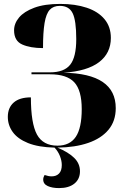

<svg xmlns="http://www.w3.org/2000/svg" viewBox="-20 -744 629 982"><path d="M282 218Q247 218 224 207.5Q201 197 201 174Q201 163 208 151Q228 158 244 158Q268 158 282 143.5Q296 129 296 100Q296 78 286.5 54Q277 30 259 11Q176 9 123 -12.5Q70 -34 45 -69Q20 -104 20 -146Q20 -193 50 -219.5Q80 -246 138 -246Q138 -113 169 -56Q200 1 274 1Q337 1 367.5 -44Q398 -89 398 -186Q398 -282 360 -323Q322 -364 236 -364H141V-374H236Q308 -374 339 -413Q370 -452 370 -544Q370 -639 351.5 -676.5Q333 -714 286 -714Q253 -714 234.5 -694Q216 -674 208 -626.5Q200 -579 200 -498Q135 -498 93.5 -516.5Q52 -535 52 -589Q52 -624 77.5 -654.5Q103 -685 155.5 -704.5Q208 -724 288 -724Q365 -724 423.5 -704.5Q482 -685 514.5 -646Q547 -607 547 -550Q547 -472 486.5 -426Q426 -380 305 -372Q572 -368 572 -191Q572 -125 535 -80.5Q498 -36 431 -13Q364 10 274 11Q329 34 359 63Q389 92 389 132Q389 172 360.5 195Q332 218 282 218Z"/></svg>

Font: Noto Serif Display SemiCondensed Black
Style: Regular
Weight: 900
Width: 4
Designer: Monotype Design Team
Foundry: Monotype Imaging Inc.
Version: Version 2.009